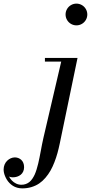

<svg xmlns="http://www.w3.org/2000/svg" viewBox="-190 -780 502 1060"><path d="M180.1 -669.9Q172 -683.8 172 -700Q172 -716.2 180.1 -730.1Q188.1 -743.9 201.9 -751.9Q215.8 -760 232 -760Q248.2 -760 262.1 -751.9Q275.9 -743.9 283.9 -730.1Q292 -716.2 292 -700Q292 -683.8 283.9 -669.9Q275.9 -656.1 262.1 -648.1Q248.2 -640 232 -640Q215.8 -640 201.9 -648.1Q188.1 -656.1 180.1 -669.9ZM-140 195Q-133.6 207.1 -124.2 216.9Q-114.9 226.8 -101.1 233.4Q-87.2 240 -72 240Q-58.8 240 -47.4 235.9Q-36.1 231.8 -27.4 224.6Q-18.8 217.5 -11.2 206.4Q-3.8 195.4 1.8 183.2Q7.2 171 12.2 154.9Q17.2 138.8 20.8 123.4Q24.4 108.1 28.3 88.9Q32.2 69.8 35.2 53.2Q38.1 36.8 42.2 16.4Q46.2 -4 50 -20L148 -440H58V-460H238L140 12Q134 40.5 127.2 65.2Q120.4 89.9 110.4 115.7Q100.4 141.5 88.6 162.2Q76.8 183 60.8 201.6Q44.9 220.2 26.4 232.8Q7.9 245.4 -15.9 252.7Q-39.8 260 -67 260Q-81.8 260 -95.1 256.2Q-108.4 252.4 -118.6 245.9Q-128.8 239.4 -137.3 230.8Q-145.9 222.1 -151.8 212.5Q-157.8 202.9 -161.9 192.8Q-166.1 182.8 -168.1 173.4Q-170 164.1 -170 156Q-170 141.1 -164.6 128.3Q-159.1 115.5 -150.2 107.1Q-141.4 98.6 -130.4 93.8Q-119.4 89 -108 89Q-98.4 89 -89.4 92.3Q-80.5 95.6 -73.2 102Q-65.9 108.4 -61.4 119Q-57 129.6 -57 143Q-57 156.5 -62.1 167.3Q-67.1 178.1 -75.8 184.9Q-84.5 191.8 -95.8 195.4Q-107.1 199 -120 199Q-123.5 199 -129.8 198Q-136.1 197 -140 195Z"/></svg>

Font: Bodoni* 11
Style: Italic
Weight: 400
Italic angle: -13°
Version: Version 1.002